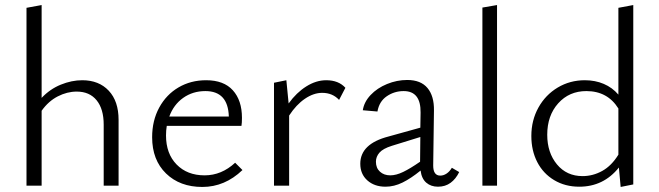

<svg xmlns="http://www.w3.org/2000/svg" viewBox="-20 -736 2610 761"><path d="M450 -261V0H391V-242Q391 -304 363 -338.5Q335 -373 284 -373Q246 -373 209 -354Q172 -335 145 -297V0H85V-705L145 -716V-348Q178 -383 221 -400.5Q264 -418 306 -418Q372 -418 411 -376.5Q450 -335 450 -261Z M941 -62Q871 5 782 5Q693 5 638 -48.5Q583 -102 583 -192Q583 -258 611 -309.5Q639 -361 687.5 -389.5Q736 -418 797 -418Q867 -418 903 -378Q939 -338 939 -269Q939 -248 937 -237H641Q638 -219 638 -199Q638 -127 680 -84Q722 -41 791 -41Q858 -41 912 -91ZM651 -274H887Q884 -375 794 -375Q744 -375 706 -348Q668 -321 651 -274Z M1349 -388 1324 -340Q1298 -368 1257 -368Q1223 -368 1188.5 -344.5Q1154 -321 1126 -278V0H1066V-408L1115 -418L1124 -326Q1155 -369 1194 -393.5Q1233 -418 1273 -418Q1322 -418 1349 -388Z M1800 -54Q1787 -27 1766 -11.5Q1745 4 1716 4Q1688 4 1669.5 -12Q1651 -28 1647 -60Q1609 -29 1575.5 -12.5Q1542 4 1508 4Q1464 4 1436 -21Q1408 -46 1408 -87Q1408 -166 1520 -195L1646 -230L1647 -290Q1648 -375 1580 -375Q1543 -375 1513 -354.5Q1483 -334 1476 -294L1418 -299Q1423 -332 1449 -359.5Q1475 -387 1514 -403Q1553 -419 1594 -419Q1648 -419 1674.5 -387Q1701 -355 1700 -298L1697 -80Q1697 -40 1725 -40Q1738 -40 1750 -48Q1762 -56 1771 -71ZM1527 -41Q1550 -41 1578 -54.5Q1606 -68 1645 -95L1646 -193L1533 -158Q1498 -147 1484 -131Q1470 -115 1470 -95Q1470 -70 1486 -55.5Q1502 -41 1527 -41Z M1892 -706 1950 -716V0H1892Z M2490 -716V-5L2440 5L2433 -72Q2372 4 2276 4Q2220 4 2176.5 -22Q2133 -48 2109.5 -93.5Q2086 -139 2086 -197Q2086 -259 2114 -309.5Q2142 -360 2190.5 -389Q2239 -418 2298 -418Q2339 -418 2373 -403.5Q2407 -389 2431 -361V-705ZM2431 -123V-306Q2388 -375 2304 -375Q2236 -375 2192.5 -326.5Q2149 -278 2149 -202Q2149 -131 2187.5 -84.5Q2226 -38 2289 -38Q2330 -38 2367 -58.5Q2404 -79 2431 -123Z"/></svg>

Font: Ysabeau Semilight
Style: Regular
Weight: 300
Designer: Christian Thalmann (Catharsis Fonts)
Version: Version 0.003